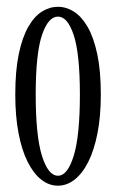

<svg xmlns="http://www.w3.org/2000/svg" viewBox="-20 -548 352 578"><path d="M154.5 11Q127.5 11 104.2 -7.2Q81 -25.5 63.2 -60.8Q45.5 -96 35.8 -147Q26 -198 26 -263.5Q26 -335 36.5 -385.2Q47 -435.5 65 -467Q83 -498.5 106 -513Q129 -527.5 154.5 -527.5Q179.5 -527.5 202.5 -513Q225.5 -498.5 243.8 -467Q262 -435.5 272.8 -385.2Q283.5 -335 283.5 -263.5Q283.5 -198 273.5 -147Q263.5 -96 245.8 -60.8Q228 -25.5 204.5 -7.2Q181 11 154.5 11ZM154.5 -19Q183.5 -19 202 -79.2Q220.5 -139.5 220.5 -263.5Q220.5 -386 202 -442Q183.5 -498 154.5 -498Q125 -498 106.2 -442Q87.5 -386 87.5 -263.5Q87.5 -139.5 106.2 -79.2Q125 -19 154.5 -19Z"/></svg>

Font: Imbue 24pt Light
Style: Regular
Weight: 300
Designer: Tyler Finck
Foundry: Etcetera Type Company
Version: Version 1.102